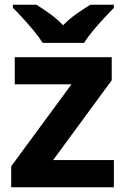

<svg xmlns="http://www.w3.org/2000/svg" viewBox="-20 -786 528 806"><path d="M458 0H27V-88L280 -432H42V-546H449V-449L203 -114H458ZM159 -606Q145 -629 122.5 -656Q100 -683 76.5 -709Q53 -735 34 -753V-766H133Q159 -750 189 -728.5Q219 -707 245 -680Q271 -707 302 -728.5Q333 -750 359 -766H458V-753Q440 -735 416 -709Q392 -683 369.5 -656Q347 -629 333 -606Z"/></svg>

Font: Noto Sans IKEA
Style: Bold
Weight: 600
Designer: Monotype Design Team
Foundry: Monotype Imaging Inc.
Version: Version 2.001